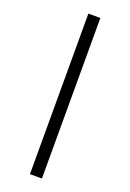

<svg xmlns="http://www.w3.org/2000/svg" viewBox="-194 -865 808 1189"><g transform="rotate(20 210.0 -270.0)"><path d="M170 -799H249V259H170Z"/></g></svg>

Font: Noto Serif Sinhala ExtraCondensed Black
Style: Regular
Weight: 900
Width: 2
Designer: Jelle Bosma - Monotype Design Team
Foundry: Monotype Imaging Inc.
Version: Version 2.007; ttfautohint (v1.8.4.7-5d5b)